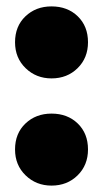

<svg xmlns="http://www.w3.org/2000/svg" viewBox="-20 -571 323 600"><path d="M27 -439Q27 -489 59.5 -520Q92 -551 141 -551Q191 -551 223 -520Q255 -489 255 -439Q255 -390 222.5 -358Q190 -326 141 -326Q93 -326 60 -358Q27 -390 27 -439ZM27 -104Q27 -154 59.5 -185Q92 -216 141 -216Q191 -216 223 -185Q255 -154 255 -104Q255 -55 222.5 -23Q190 9 141 9Q93 9 60 -23Q27 -55 27 -104Z"/></svg>

Font: Chess Sans ExtraBold
Style: Regular
Weight: 800
Designer: Wolf Bōese
Foundry: Wolf Bōese
Version: Version 7.223